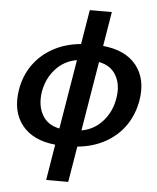

<svg xmlns="http://www.w3.org/2000/svg" viewBox="-61 -790 858 1046"><g transform="rotate(5 367.5 -267.0)"><path d="M231 204.1 263.2 8.3Q138.7 -4.4 80.1 -79.8Q21.5 -155.3 40.5 -272.5Q53.2 -349.6 95.2 -409.2Q137.2 -468.8 203.6 -505.4Q270 -542 356 -550.3L387.2 -738.3H507.8L476.6 -550.3Q601.6 -538.1 660.2 -463.1Q718.8 -388.2 699.7 -272.5Q686.5 -194.3 644.8 -134Q603 -73.7 536.6 -36.9Q470.2 0 384.3 8.3L351.6 204.1ZM278.3 -81.5 341.3 -460.9Q272 -449.2 225.1 -397.5Q178.2 -345.7 166 -272.5Q154.3 -199.2 183.6 -146.5Q212.9 -93.8 278.3 -81.5ZM461.9 -460.9 398.9 -81.5Q468.3 -93.8 514.9 -146.5Q561.5 -199.2 573.2 -272.5Q585.9 -345.2 556.4 -397.2Q526.9 -449.2 461.9 -460.9Z"/></g></svg>

Font: Inter Display Semi Bold
Style: Italic
Weight: 600
Italic angle: -9.39999°
Designer: Rasmus Andersson
Foundry: rsms
Version: Version 4.000;git-4fc901f